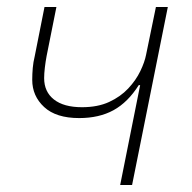

<svg xmlns="http://www.w3.org/2000/svg" viewBox="-20 -528 548 548"><path d="M323 0 380 -285H376Q345 -236 304 -213.5Q263 -191 206 -191Q140 -191 106 -222.5Q72 -254 72 -300Q72 -317 73.5 -334Q75 -351 79 -367L107 -508H141L113 -368Q110 -352 108 -335Q106 -318 106 -305Q106 -266 134 -244Q162 -222 214 -222Q259 -222 291.5 -237Q324 -252 346 -275.5Q368 -299 380.5 -325Q393 -351 397 -372L425 -508H459L357 0Z"/></svg>

Font: IBM Plex Sans ExtraLight
Style: Italic
Weight: 250
Italic angle: -11.31°
Designer: Mike Abbink, Paul van der Laan, Pieter van Rosmalen
Foundry: Bold Monday
Version: Version 3.201